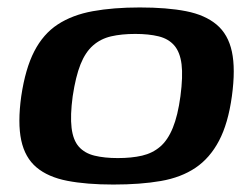

<svg xmlns="http://www.w3.org/2000/svg" viewBox="-20 -488 671 515"><path d="M284 7Q212 7 160.5 -3Q109 -13 78 -39Q47 -65 37 -111.5Q27 -158 37 -230Q48 -304 72 -350.5Q96 -397 135 -422.5Q174 -448 229 -458Q284 -468 355 -468Q428 -468 479 -458Q530 -448 561 -422Q592 -396 602 -349.5Q612 -303 602 -230Q592 -157 567.5 -110.5Q543 -64 504.5 -38Q466 -12 411.5 -2.5Q357 7 284 7ZM296 -64Q333 -64 361 -70.5Q389 -77 409.5 -94.5Q430 -112 443.5 -145Q457 -178 464 -230Q471 -283 467 -315.5Q463 -348 447.5 -366Q432 -384 405.5 -390.5Q379 -397 343 -397Q306 -397 278 -390.5Q250 -384 229.5 -366Q209 -348 196 -315.5Q183 -283 175 -230Q168 -178 172 -145Q176 -112 191.5 -94.5Q207 -77 233.5 -70.5Q260 -64 296 -64Z"/></svg>

Font: Genos SemiBold
Style: Italic
Weight: 600
Italic angle: -8°
Version: Version 1.010